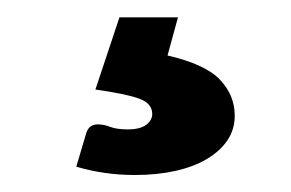

<svg xmlns="http://www.w3.org/2000/svg" viewBox="-20 -38 343 226"><path d="M95.2 108.4Q102.1 108.4 109.6 111.3Q117.2 114.3 130.4 114.3Q145 114.3 152.1 108.9Q159.2 103.5 159.2 96.2Q159.2 83.5 143.3 77.9Q127.4 72.3 92.3 67.4L120.6 -17.6H189.5L177.2 27.3Q221.7 37.6 239 55.9Q256.3 74.2 256.3 98.1Q256.3 114.3 247.8 127Q239.3 139.6 223.9 148.9Q208.5 158.2 186.8 163.1Q165 168 138.7 168Q120.1 168 103.3 165.5Q86.4 163.1 69.8 158.2L81.1 120.1Q84 108.4 95.2 108.4Z"/></svg>

Font: Carlito
Style: Bold
Weight: 700
Designer: Lukasz Dziedzic
Foundry: tyPoland Lukasz Dziedzic
Version: Version 1.104